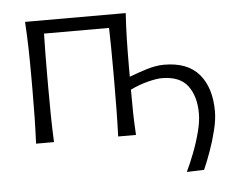

<svg xmlns="http://www.w3.org/2000/svg" viewBox="-49 -553 944 778"><g transform="rotate(-5 423.0 -164.5)"><path d="M680 167.5Q696 134.5 712 92.8Q728 51 738.8 9.2Q749.5 -32.5 749.5 -64.5Q749.5 -134 717.5 -177Q685.5 -220 611.5 -220Q591.5 -220 555.5 -211Q519.5 -202 483.5 -184.5Q483.5 -130 484.2 -90Q485 -50 488 0H415.5Q417.5 -55.5 418.2 -107Q419 -158.5 419 -219.5V-269.5Q419 -319.5 418.5 -360Q418 -400.5 417 -441.5H152.5Q151.5 -400.5 151 -360Q150.5 -319.5 150.5 -269.5V-219.5Q150.5 -158.5 151.2 -107Q152 -55.5 154.5 0H81.5Q84 -55.5 85 -107Q86 -158.5 86 -219.5V-269.5Q86 -334 84.8 -387Q83.5 -440 80 -495.5H489.5Q486 -441 484.8 -389Q483.5 -337 483.5 -273.5V-237Q515.5 -249.5 554.2 -261.5Q593 -273.5 626 -273.5Q721.5 -273.5 768.2 -218.5Q815 -163.5 815 -67.5Q815 -34 804.5 8.8Q794 51.5 779 93.2Q764 135 750.5 165Z"/></g></svg>

Font: Commissioner Flair Light
Style: Regular
Weight: 300
Designer: Kostas Bartsokas
Foundry: Kostas Bartsokas
Version: Version 1.000; ttfautohint (v1.8.3)